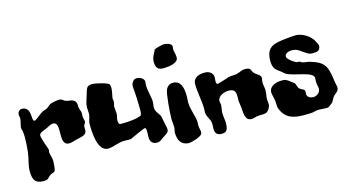

<svg xmlns="http://www.w3.org/2000/svg" viewBox="-79 -988 2358 1307"><g transform="rotate(-15 1099.5 -334.5)"><path d="M475 -322C475 -330 468 -347 468 -360C468 -368 469 -377 469 -384C469 -399 457 -411 457 -436C458 -492 413 -483 388 -491C368 -497 364 -511 345 -511C326 -511 292 -505 277 -498C269 -493 259 -483 249 -476C238 -469 223 -468 212 -461C198 -453 176 -435 176 -435C176 -435 177 -435 178 -436C175 -434 174 -433 174 -433C174 -433 175 -434 175 -434C180 -439 155 -416 144 -416C121 -416 155 -517 80 -517C85 -517 51 -518 51 -481C51 -474 55 -468 55 -457C54 -435 43 -411 43 -391C43 -384 48 -376 49 -368C51 -352 52 -338 52 -324C52 -293 49 -254 46 -223C41 -177 24 -136 24 -93C24 -30 42 -3 98 -3C138 -3 129 -16 157 -34C170 -42 181 -39 188 -50C195 -61 197 -110 197 -118C197 -143 185 -167 185 -185C185 -191 188 -195 188 -199C188 -208 156 -281 156 -310C156 -328 193 -337 212 -346C221 -350 243 -365 261 -365C327 -365 252 -206 333 -206C349 -206 367 -213 382 -217C424 -228 462 -228 462 -267C462 -272 461 -276 461 -281C461 -307 474 -309 475 -322Z M996 -170C991 -190 989 -213 984 -226C976 -244 952 -262 952 -293C952 -306 956 -319 956 -334C956 -363 940 -415 940 -450C940 -460 942 -471 942 -479C942 -498 917 -516 890 -516C863 -516 851 -485 851 -473C851 -450 858 -404 858 -338C858 -327 863 -275 851 -263C821 -248 763 -243 709 -243C694 -243 691 -247 690 -275C689 -284 697 -299 697 -318C697 -337 693 -357 693 -371C694 -379 699 -389 700 -399C700 -408 697 -417 697 -424C697 -438 708 -470 708 -497C708 -506 707 -515 703 -522C693 -538 605 -556 589 -556C545 -556 546 -534 533 -494C524 -466 513 -436 513 -412C513 -396 515 -380 515 -365C515 -346 501 -321 501 -297C501 -241 505 -103 580 -103C617 -103 655 -126 701 -126C712 -126 723 -125 732 -125C739 -125 744 -126 749 -127C756 -129 844 -173 858 -173C865 -173 866 -156 866 -139C866 -126 865 -113 865 -104C865 -73 885 -56 911 -56C936 -56 941 -67 968 -84C995 -101 1004 -108 1004 -126C1004 -136 1001 -149 996 -170Z M1188 -569C1190 -573 1191 -578 1191 -584C1191 -601 1183 -623 1182 -640C1182 -646 1184 -655 1184 -662C1184 -677 1160 -691 1127 -691C1119 -691 1074 -682 1058 -671C1058 -657 1032 -631 1032 -594C1032 -548 1050 -534 1084 -534C1123 -534 1177 -542 1188 -569ZM1216 -34C1219 -40 1220 -45 1220 -51C1220 -63 1213 -77 1213 -101C1213 -107 1214 -115 1214 -121C1214 -159 1187 -213 1187 -267C1187 -281 1189 -295 1189 -310C1189 -378 1172 -422 1120 -422C1100 -422 1082 -412 1071 -389C1058 -361 1048 -229 1048 -184C1048 -166 1052 -147 1052 -129C1052 -113 1046 -100 1046 -87C1049 -35 1066 -2 1117 3C1145 3 1206 -18 1216 -34Z M1717 -210C1717 -229 1711 -248 1711 -265C1711 -279 1715 -288 1715 -297C1715 -321 1690 -324 1670 -346C1654 -363 1664 -385 1620 -385C1592 -385 1589 -376 1559 -368C1543 -363 1526 -366 1501 -362C1491 -360 1427 -336 1413 -336C1406 -336 1404 -348 1404 -355C1404 -365 1406 -376 1406 -385C1406 -412 1383 -433 1348 -433C1312 -433 1265 -422 1265 -373C1265 -319 1281 -248 1281 -196C1281 -186 1280 -176 1280 -169C1280 -166 1280 -163 1281 -161C1290 -122 1308 -115 1308 -80C1308 -67 1307 -55 1307 -44C1307 -14 1324 0 1354 0C1392 0 1399 -23 1399 -68C1399 -85 1393 -109 1393 -136C1393 -154 1399 -174 1399 -192C1399 -202 1395 -211 1395 -218C1395 -255 1442 -272 1473 -272C1518 -272 1522 -247 1522 -213C1522 -206 1521 -198 1521 -189C1522 -174 1526 -158 1528 -136C1531 -103 1528 -45 1575 -45C1588 -45 1599 -50 1615 -53C1638 -57 1665 -53 1680 -59C1704 -69 1714 -103 1714 -108C1714 -120 1711 -133 1711 -146C1711 -166 1717 -188 1717 -210Z M2191 -84C2194 -91 2195 -96 2195 -101C2195 -112 2190 -122 2188 -139C2173 -257 2160 -288 2061 -318C2045 -323 2025 -323 2009 -328C2003 -329 1999 -335 1993 -337C1985 -340 1974 -338 1969 -340C1961 -343 1910 -374 1910 -395C1910 -412 1929 -426 1959 -426C1967 -426 1975 -425 1984 -423C2008 -419 2050 -376 2077 -371C2079 -370 2085 -370 2092 -370C2126 -370 2143 -373 2148 -405C2148 -419 2142 -423 2135 -439C2111 -492 2046 -518 2014 -518C1991 -518 1967 -515 1947 -513C1857 -504 1800 -495 1800 -393C1800 -337 1823 -327 1851 -306C1862 -298 1872 -286 1882 -281C1939 -252 2065 -248 2065 -203C2065 -195 2064 -184 2064 -175C2064 -156 2071 -140 2071 -128C2071 -96 2042 -80 2019 -80C2001 -80 1977 -91 1977 -112C1977 -117 1978 -122 1978 -128C1978 -152 1957 -147 1944 -161C1930 -170 1931 -193 1922 -204C1919 -208 1907 -214 1901 -220C1870 -245 1864 -245 1838 -245C1790 -245 1751 -222 1751 -187C1751 -171 1757 -153 1762 -127C1765 -107 1762 -83 1768 -68C1797 7 1852 22 1927 22C1943 22 1959 21 1975 21C1994 21 2012 12 2030 12C2048 12 2067 15 2083 15C2091 15 2098 15 2104 12C2102 13 2132 -9 2132 -10C2141 -19 2146 -37 2157 -50C2170 -65 2186 -72 2191 -84Z"/></g></svg>

Font: Freckle Face
Style: Regular
Weight: 400
Designer: Astigmatic (AOETI)
Foundry: Astigmatic (AOETI)
Version: Version 1.000